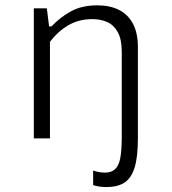

<svg xmlns="http://www.w3.org/2000/svg" viewBox="-20 -532 660 738"><path d="M388.5 187Q360.5 187 338 179.5V123.5Q362 131.5 383 131.5Q408.5 131.5 422.5 118.2Q436.5 105 442 77Q447.5 49 448 0H510Q510 73.5 496.8 114Q483.5 154.5 457.2 170.8Q431 187 388.5 187ZM172 0H110V-500H160L170 -420H172ZM448 0V-333.5Q448 -380.5 432.8 -408.2Q417.5 -436 392.2 -447.2Q367 -458.5 334.5 -458.5Q278.5 -458.5 234.8 -430.2Q191 -402 158 -351V-430.5H178Q210.5 -465 252.2 -488.2Q294 -511.5 354.5 -511.5Q401.5 -511.5 436.2 -494.5Q471 -477.5 490.5 -441.8Q510 -406 510 -351V0Z"/></svg>

Font: Monaspace Neon Var ExtraLight
Style: Regular
Weight: 200
Designer: Riley Cran and the Lettermatic Team
Version: Version 1.200 (Monaspace Neon Var)